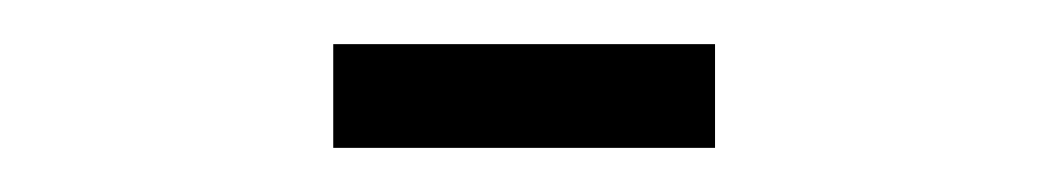

<svg xmlns="http://www.w3.org/2000/svg" viewBox="-20 -817 474 87"><path d="M131 -797H304V-750H131Z"/></svg>

Font: Phudu SemiBold
Style: Regular
Weight: 600
Version: Version 1.005;gftools[0.9.23]